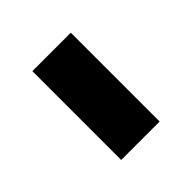

<svg xmlns="http://www.w3.org/2000/svg" viewBox="-22 -369 272 272"><g transform="rotate(45 114.0 -232.5)"><path d="M203 -271V-194H25V-271Z"/></g></svg>

Font: Mukta Malar SemiBold
Style: Regular
Weight: 600
Designer: Aadarsh Rajan, Girish Dalvi, Yashodeep Gholap
Foundry: Ek Type
Version: Version 2.538;PS 1.000;hotconv 16.6.51;makeotf.lib2.5.65220;